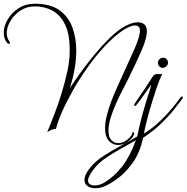

<svg xmlns="http://www.w3.org/2000/svg" viewBox="-207 -686 996 1025"><path d="M423 88Q410 88 398 83Q386 78 375 67Q364 55 359 37.5Q354 20 354 0Q354 -33 363.5 -70.5Q373 -108 386.5 -143.5Q400 -179 412 -206Q424 -233 430 -246Q477 -348 508.5 -419Q540 -490 540 -522Q540 -538 532.5 -544Q525 -550 514 -550Q501 -550 484.5 -543Q468 -536 455 -528Q402 -493 352 -439Q302 -385 258 -322.5Q214 -260 179 -197.5Q144 -135 121.5 -82.5Q99 -30 92 2Q77 2 61 10.5Q45 19 45 19Q45 19 57 -9.5Q69 -38 86.5 -84.5Q104 -131 121.5 -187.5Q139 -244 151.5 -300.5Q164 -357 165 -405Q167 -499 141.5 -552.5Q116 -606 73.5 -629Q31 -652 -20 -652Q-65 -652 -99 -629Q-133 -606 -152 -573Q-171 -540 -171 -509Q-171 -484 -157 -465Q-154 -461 -154 -457Q-154 -452 -159 -452Q-165 -452 -169 -457Q-187 -480 -187 -511Q-187 -546 -166 -582Q-145 -618 -108 -642Q-71 -666 -22 -666Q63 -666 111 -631Q159 -596 179.5 -539.5Q200 -483 200 -417Q200 -366 190.5 -313.5Q181 -261 165 -215Q176 -231 197 -261.5Q218 -292 246.5 -330Q275 -368 308 -407Q341 -446 376 -480.5Q411 -515 445 -537Q463 -549 486 -558Q509 -567 530 -567Q550 -567 563.5 -556Q577 -545 577 -518Q577 -481 548.5 -416Q520 -351 475 -259Q465 -240 448 -207Q431 -174 413.5 -135.5Q396 -97 384 -58.5Q372 -20 372 12Q372 28 376 41.5Q380 55 390 64Q404 78 424 78Q442 78 458.5 69Q475 60 486.5 47Q498 34 500 24Q500 19 504 19Q506 19 508.5 22Q511 25 509 30Q504 49 478 68.5Q452 88 423 88ZM656 -324Q636 -331 636 -351Q636 -362 644.5 -370Q653 -378 663 -378Q675 -378 682.5 -370Q690 -362 690 -351Q690 -339 679 -330.5Q668 -322 656 -324ZM302 319Q277 319 260.5 307.5Q244 296 244 274Q244 260 252 243Q260 226 277 206Q304 173 348.5 144.5Q393 116 441 90.5Q489 65 526 42Q535 -6 548 -55Q561 -104 573.5 -144Q586 -184 593.5 -208Q601 -232 600 -232Q598 -231 589.5 -219Q581 -207 568.5 -189.5Q556 -172 543 -154Q530 -136 520 -124Q517 -121 513 -121Q509 -121 509 -124Q509 -127 513 -134Q541 -176 564 -209.5Q587 -243 606 -274Q616 -291 630 -290.5Q644 -290 660 -290Q651 -277 638.5 -243Q626 -209 611.5 -163Q597 -117 583.5 -67.5Q570 -18 561 27Q595 7 626.5 -20.5Q658 -48 684.5 -77Q711 -106 729.5 -130Q748 -154 757 -166Q760 -171 765 -171Q769 -171 769 -166Q769 -161 765 -157Q748 -134 721.5 -100.5Q695 -67 655 -28Q615 11 557 50Q540 128 504 179.5Q468 231 428 261.5Q388 292 357 306Q330 319 302 319ZM297 304Q325 304 351 288Q404 256 446 201.5Q488 147 518 63Q483 83 440.5 106.5Q398 130 359 156.5Q320 183 295 215Q278 236 270.5 251.5Q263 267 263 278Q263 291 273 297.5Q283 304 297 304Z"/></svg>

Font: Gwendolyn
Style: Regular
Weight: 400
Designer: Robert E. Leuschke
Foundry: Robert E. Leuschke
Version: Version 1.010; ttfautohint (v1.8.3)